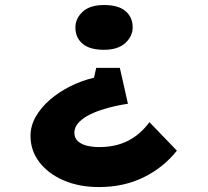

<svg xmlns="http://www.w3.org/2000/svg" viewBox="-20 -565 830 766"><path d="M458.1 -294.3 490.4 -151.1Q467.8 -147.9 439.1 -141.6Q410.4 -135.2 382.3 -125.9Q354.2 -116.6 330.4 -103.6Q306.5 -90.7 291.6 -73.5Q276.7 -56.3 276.7 -35Q276.7 -13.8 291.4 -1.1Q306.2 11.6 328.4 16.7Q350.6 21.8 375.2 21.8Q439.9 21.8 489 -2.4Q538.1 -26.6 576.2 -77.5L685.7 36Q632.4 103.4 553 142.4Q473.6 181.3 375.2 181.3Q295.3 181.3 233.5 154.5Q171.6 127.6 136.7 81.4Q101.7 35.3 101.7 -23Q101.7 -62.6 122.4 -99.1Q143.2 -135.6 178.5 -166.4Q213.9 -197.1 259.1 -220.1Q304.4 -243.1 355 -255L363.9 -294.3ZM509.3 -455.6Q509.3 -420.3 479.9 -393.3Q450.5 -366.3 395 -366.3Q338 -366.3 309.4 -390.5Q280.8 -414.8 280.8 -455.6Q280.8 -491 309.7 -518Q338.6 -545 395 -545Q452.1 -545 480.7 -520.8Q509.3 -496.5 509.3 -455.6Z"/></svg>

Font: Lexend Tera
Style: Regular
Weight: 400
Designer: Bonnie Shaver-Troup, Thomas Jockin
Foundry: Lexend
Version: Version 1.007